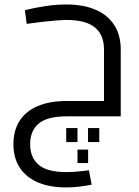

<svg xmlns="http://www.w3.org/2000/svg" viewBox="-20 -520 619 858"><path d="M40 124.1Q40 62.5 67.9 19.5Q95.8 -23.5 149.1 -46.1Q202.3 -68.6 276.7 -68.6H444.7V-299.3Q444.7 -364.9 403.4 -397.9Q362.1 -430.8 278.4 -430.8Q261 -430.8 232.8 -428.6Q204.6 -426.4 170.4 -422.6Q136.2 -418.8 99.2 -413.4L91.2 -474.6Q132.2 -484.8 181 -492.4Q229.8 -500 276.6 -500Q352.2 -500 406.3 -476.9Q460.4 -453.8 489.9 -408.8Q519.5 -363.7 519.5 -299.3V0H276.7Q192.3 0 153.6 31.7Q114.8 63.4 114.8 124.5Q114.8 185.1 153.6 217.1Q192.3 249.1 275.5 249.1Q294.3 249.1 318.6 247.3Q343 245.5 377.3 240.9L389.7 305.3Q364.2 310.3 334.5 314Q304.9 317.6 275.3 317.6Q202.3 317.6 149.6 295.1Q96.8 272.6 68.4 229.4Q40 186.2 40 124.1ZM326.3 148.6H373.8V208.8H326.3ZM275.9 52.4H326.2V115H275.9ZM373.4 52.4H423.6V115H373.4Z"/></svg>

Font: Titillium Web
Style: Bold
Weight: 700
Designer: Mohamed Gaber, Accademia di Belle Arti di Urbino
Foundry: Kief Type Foundry, Accademia di Belle Arti di Urbino
Version: Version 3.000